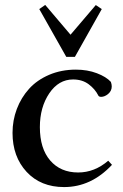

<svg xmlns="http://www.w3.org/2000/svg" viewBox="-20 -740 494 771"><path d="M246.1 -511.7 137.7 -703.6 161.6 -720.2 263.2 -600.6 364.7 -719.7 388.7 -703.6 280.8 -511.7ZM237.3 11.2Q143.6 11.2 86.9 -49.8Q30.3 -110.8 30.3 -206.5Q30.3 -256.8 47.6 -302.5Q64.9 -348.1 96.7 -383.3Q128.4 -418.5 177.2 -439.5Q226.1 -460.4 284.7 -460.4Q331.1 -460.4 368.9 -446Q406.7 -431.6 425.3 -411.1Q428.7 -400.9 428.7 -393.1Q428.7 -375 414.6 -363Q400.4 -351.1 386.2 -351.1Q377 -351.1 374.5 -356.9Q361.8 -382.3 336.2 -401.6Q310.5 -420.9 273.4 -420.9Q215.3 -420.9 177.7 -365Q140.1 -309.1 140.1 -229.5Q140.1 -143.6 181.6 -95.5Q223.1 -47.4 293.9 -47.4Q359.9 -47.4 414.6 -94.7L429.7 -78.1Q346.2 11.2 237.3 11.2Z"/></svg>

Font: Elstob 8pt Medium
Style: Regular
Weight: 500
Designer: Peter S. Baker
Version: Version 1.015